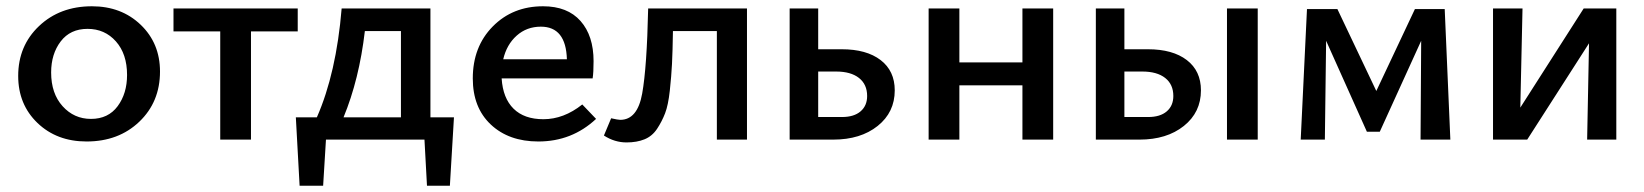

<svg xmlns="http://www.w3.org/2000/svg" viewBox="-20 -445 5241 612"><path d="M256 6Q161 6 99.5 -53Q38 -112 38 -203Q38 -299 104.5 -362Q171 -425 273 -425Q367 -425 428.5 -366Q490 -307 490 -217Q490 -120 424 -57Q358 6 256 6ZM270 -66Q325 -66 355 -106.5Q385 -147 385 -206Q385 -273 349.5 -313Q314 -353 259 -353Q204 -353 173.5 -313Q143 -273 143 -214Q143 -147 179.5 -106.5Q216 -66 270 -66Z M929 -418V-345H780V0H682V-345H533V-418Z M1352 -71H1427L1414 147H1341L1333 0H1019L1010 147H935L923 -71H990Q1052 -212 1069 -418H1352ZM1075 -71H1258V-346H1143Q1125 -192 1075 -71Z M1836 -112 1880 -66Q1803 6 1696 6Q1602 6 1544.5 -48Q1487 -102 1487 -195Q1487 -296 1550.5 -360.5Q1614 -425 1711 -425Q1789 -425 1830.5 -378Q1872 -331 1872 -250Q1872 -214 1869 -195H1579Q1583 -132 1617 -98.5Q1651 -65 1712 -65Q1777 -65 1836 -112ZM1704 -360Q1659 -360 1627 -331.5Q1595 -303 1584 -256H1787Q1784 -360 1704 -360Z M2361 -418V0H2265V-346H2125Q2124 -281 2122 -241.5Q2120 -202 2115 -156Q2110 -110 2100 -84Q2090 -58 2074.5 -34.5Q2059 -11 2034.5 -1Q2010 9 1977 9Q1939 9 1905 -13L1928 -68Q1950 -63 1957 -63Q2012 -63 2027 -147Q2042 -231 2046 -418Z M2663 -288Q2742 -288 2787 -253.5Q2832 -219 2832 -157Q2832 -87 2777.5 -43.5Q2723 0 2636 0H2497V-418H2588V-288ZM2664 -72Q2702 -72 2723 -90Q2744 -108 2744 -139Q2744 -176 2718 -196.5Q2692 -217 2645 -217H2588V-72Z M3239 -418H3337V0H3239V-173H3038V0H2940V-418H3038V-246H3239Z M3639 -288Q3718 -288 3763 -253.5Q3808 -219 3808 -157Q3808 -87 3753.5 -43.5Q3699 0 3612 0H3473V-418H3564V-288ZM3891 -418H3989V0H3891ZM3640 -72Q3678 -72 3699 -90Q3720 -108 3720 -139Q3720 -176 3694 -196.5Q3668 -217 3621 -217H3564V-72Z M4603 0H4508L4510 -315L4378 -25H4337L4207 -315L4203 0H4126L4146 -416H4243L4367 -155L4490 -416H4585Z M5132 -418V0H5039L5045 -307L4848 0H4739V-418H4833L4826 -102L5028 -418Z"/></svg>

Font: EauTestText Semibold
Style: Regular
Weight: 600
Designer: Christian Thalmann (Catharsis Fonts)
Version: Version 0.001;PS 000.001;hotconv 1.0.88;makeotf.lib2.5.64775